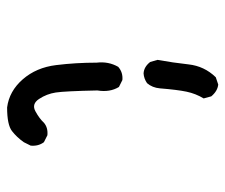

<svg xmlns="http://www.w3.org/2000/svg" viewBox="-67 -566 634 540"><g transform="rotate(90 250.0 -296.0)"><path d="M282.2 1Q236.3 -4.9 203.1 -43Q169.9 -81.1 163.1 -136.7Q156.2 -192.4 156.2 -251Q152.3 -284.2 168 -311.5Q183.6 -325.2 205.1 -323.2L224.6 -313.5Q240.2 -288.1 234.4 -252.9Q236.3 -161.1 240.2 -135.7Q244.1 -110.4 258.3 -88.9Q272.5 -67.4 293 -78.6Q313.5 -89.8 325.2 -102.5Q338.9 -114.3 360.4 -112.3L379.9 -102.5Q391.6 -86.9 389.6 -65.4L379.9 -45.9Q366.2 -26.4 348.6 -12.7Q331.1 1 282.2 1ZM213.9 -392.6Q201.2 -383.8 186.5 -382.8Q168 -383.8 154.3 -401.4L148.4 -421.9Q156.2 -464.8 161.1 -509.3Q166 -553.7 197.3 -585.9L217.8 -592.8Q236.3 -590.8 251 -573.2L256.8 -551.8Q243.2 -529.3 237.8 -503.4Q232.4 -477.5 228.5 -428.7Q226.6 -407.2 213.9 -392.6Z"/></g></svg>

Font: JasonHandwriting2
Style: Regular
Weight: 400
Version: Version 1.05.10